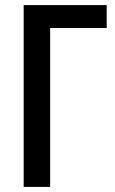

<svg xmlns="http://www.w3.org/2000/svg" viewBox="-20 -734 452 754"><path d="M399 -714V-624H177V0H73V-714Z"/></svg>

Font: Avrile Sans Condensed Medium
Style: Regular
Weight: 500
Width: 3
Designer: Monotype Design Team
Foundry: Monotype Imaging Inc.
Version: Version 2.001;September 10, 2019;FontCreator 11.5.0.2425 64-